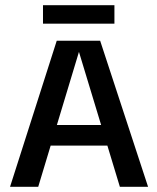

<svg xmlns="http://www.w3.org/2000/svg" viewBox="-20 -720 606 740"><path d="M18.7 0 198.7 -563H366L550.7 0H442L284.3 -520L127.3 0ZM140.3 -158.7 140.7 -238.3H425.7L426.7 -158.7ZM145.7 -628.7V-700H421V-628.7Z"/></svg>

Font: Darker Grotesque Light
Style: Regular
Weight: 300
Designer: Gabriel Lam
Foundry: TypeRant
Version: Version 1.000;gftools[0.9.28]